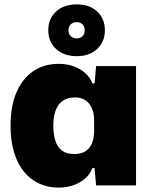

<svg xmlns="http://www.w3.org/2000/svg" viewBox="-20 -845 694 875"><path d="M247 10Q198 10 157.5 -9Q117 -28 88 -64Q59 -100 43.5 -152.5Q28 -205 28 -272Q28 -362 55.5 -425Q83 -488 132 -521Q181 -554 247 -554Q284 -554 315 -543Q346 -532 368.5 -512Q391 -492 401 -465H411L418 -544H600V0H418L411 -79H401Q386 -39 344 -14.5Q302 10 247 10ZM318 -143Q350 -143 370 -156Q390 -169 399.5 -193Q409 -217 409 -249V-295Q409 -329 398.5 -352.5Q388 -376 368.5 -388.5Q349 -401 323 -401Q287 -401 265 -385Q243 -369 233 -340Q223 -311 223 -272Q223 -234 232 -204.5Q241 -175 262 -159Q283 -143 318 -143ZM330 -589Q271 -589 235.5 -622Q200 -655 200 -707Q200 -760 235.5 -792.5Q271 -825 330 -825Q388 -825 423 -792.5Q458 -760 458 -707Q458 -655 423 -622Q388 -589 330 -589ZM330 -670Q346 -670 356 -680Q366 -690 366 -707Q366 -724 356 -734Q346 -744 329 -744Q313 -744 302.5 -734Q292 -724 292 -707Q292 -690 302.5 -680Q313 -670 330 -670Z"/></svg>

Font: Mona Sans ExtraLight Black
Style: Regular
Weight: 900
Version: Version 2.000